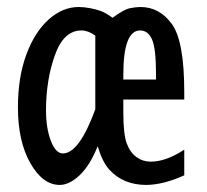

<svg xmlns="http://www.w3.org/2000/svg" viewBox="-20 -519 590 548"><path d="M258.8 -101.6Q236.3 -45.9 207 -18.6Q177.7 8.8 150.4 8.8Q102.1 8.8 66.7 -53.2Q31.2 -115.2 31.2 -212.4Q31.2 -298.8 55.2 -363.3Q79.1 -427.7 118.9 -463.4Q158.7 -499 204.6 -499Q219.7 -499 236.6 -495.8Q253.4 -492.7 267.1 -487.8Q280.8 -482.9 301.3 -468.3Q333 -491.7 350.1 -495.4Q367.2 -499 380.9 -499Q435.5 -499 470.7 -450.2Q505.9 -401.4 505.9 -256.3V-234.9H332V-199.2Q332 -135.3 341.8 -109.4Q351.6 -83.5 369.6 -70.6Q387.7 -57.6 410.2 -57.6Q453.6 -57.6 505.9 -91.8V-18.6Q445.3 8.8 396.5 8.8Q364.7 8.8 338.1 -2.2Q311.5 -13.2 291.7 -35.2Q272 -57.1 258.8 -101.6ZM252 -207V-417.5Q241.7 -424.8 231.7 -428.5Q221.7 -432.1 212.4 -432.1Q161.6 -432.1 136.5 -361.1Q111.3 -290 111.3 -204.1Q111.3 -152.8 125.5 -116.2Q139.6 -79.6 161.6 -81.1Q207 -84 252 -207ZM332 -292H425.3V-305.7Q425.3 -381.3 413.8 -406.7Q402.3 -432.1 379.9 -432.1Q356 -432.1 344 -400.6Q332 -369.1 332 -305.7Z"/></svg>

Font: Code New Roman
Style: Regular
Weight: 400
Monospace: yes
Designer: Sam Radian
Foundry: Code New Roman
Version: Version 2.00 November 29, 2014